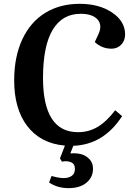

<svg xmlns="http://www.w3.org/2000/svg" viewBox="-20 -749 693 1005"><path d="M338.9 235.8Q280.3 235.8 236.8 206.1L250 171.9Q286.1 183.1 314 183.1Q338.9 183.1 355.5 171.6Q372.1 160.2 372.1 134.8Q372.1 108.4 351.1 99.9Q330.1 91.3 304.2 97.2L293.9 80.1L319.8 13.2Q192.9 2 123.3 -88.4Q53.7 -178.7 54.2 -330.1Q54.7 -453.6 97.2 -543.9Q139.6 -634.3 216.8 -681.6Q293.9 -729 397 -729Q499 -729 566.9 -683.3Q634.8 -637.7 634.8 -568.8Q634.8 -536.1 614.5 -515.1Q594.2 -494.1 564 -494.1Q513.7 -494.1 476.1 -528.8L495.1 -569.8Q517.1 -617.2 490.5 -647Q463.9 -676.8 401.9 -676.8Q306.6 -676.8 256.1 -593.5Q205.6 -510.3 205.1 -341.8Q205.1 -57.1 388.2 -57.1Q444.3 -57.1 491 -84.7Q537.6 -112.3 583 -171.9L619.1 -141.1Q522.5 8.3 363.8 14.2L348.1 54.2Q376 51.3 402.1 57.4Q428.2 63.5 447.5 83.3Q466.8 103 466.8 133.8Q466.8 178.7 432.6 207.3Q398.4 235.8 338.9 235.8Z"/></svg>

Font: Literata SemiBold
Style: Italic
Weight: 650
Italic angle: -2.39999°
Designer: Latin by Veronika Burian and Jose Scaglione. Greek by Irene Vlachou. Cyrillic by Vera Evstafieva
Foundry: TypeTogether
Version: Version 3.021